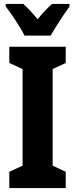

<svg xmlns="http://www.w3.org/2000/svg" viewBox="-20 -950 379 970"><path d="M312 0H27V-82L94 -113V-601L27 -632V-714H312V-632L246 -601V-113L312 -82ZM104 -770Q95 -789 78 -816.5Q61 -844 42 -871.5Q23 -899 9 -917V-930H98Q129 -902 170 -853Q191 -879 208.5 -897Q226 -915 243 -930H331V-917Q317 -898 299 -871Q281 -844 264 -817Q247 -790 236 -770Z"/></svg>

Font: Noto Sans ExtraCondensed ExtraBold
Style: Regular
Weight: 800
Width: 2
Designer: Monotype Design Team
Foundry: Monotype Imaging Inc.
Version: Version 2.013; ttfautohint (v1.8.4.7-5d5b)